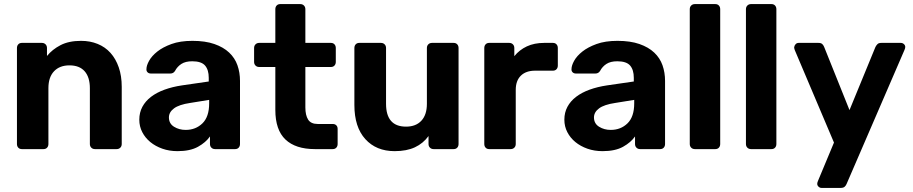

<svg xmlns="http://www.w3.org/2000/svg" viewBox="-20 -730 4469 940"><path d="M87 0Q76 0 69.5 -7Q63 -14 63 -25V-495Q63 -506 69.5 -513Q76 -520 87 -520H185Q196 -520 203 -513Q210 -506 210 -495V-456Q236 -488 276.5 -509Q317 -530 377 -530Q421 -530 458 -515Q495 -500 521 -471Q547 -442 561.5 -400Q576 -358 576 -305V-25Q576 -14 569 -7Q562 0 551 0H445Q434 0 427 -7Q420 -14 420 -25V-298Q420 -352 394.5 -381Q369 -410 320 -410Q272 -410 244.5 -381Q217 -352 217 -298V-25Q217 -14 210.5 -7Q204 0 193 0Z M849 10Q809 10 775 -2Q741 -14 716 -34.5Q691 -55 676.5 -83Q662 -111 662 -144Q662 -179 677 -207Q692 -235 719.5 -256Q747 -277 785.5 -291Q824 -305 871 -312L1002 -331V-349Q1002 -388 984 -409Q966 -430 921 -430Q888 -430 868 -417Q848 -404 837 -383Q829 -370 814 -370H719Q708 -370 702 -376.5Q696 -383 697 -392Q697 -409 710 -432.5Q723 -456 750 -477.5Q777 -499 819.5 -514.5Q862 -530 922 -530Q985 -530 1029.5 -514.5Q1074 -499 1102 -472.5Q1130 -446 1142.5 -410.5Q1155 -375 1155 -334V-25Q1155 -14 1148.5 -7Q1142 0 1131 0H1033Q1022 0 1015 -7Q1008 -14 1008 -25V-62Q988 -33 949.5 -11.5Q911 10 849 10ZM889 -94Q938 -94 971 -126Q1004 -158 1004 -224V-241L911 -226Q857 -218 832 -199.5Q807 -181 807 -155Q807 -125 832 -109.5Q857 -94 889 -94Z M1522 0Q1427 0 1377.5 -47Q1328 -94 1328 -192V-402H1249Q1238 -402 1231 -409Q1224 -416 1224 -427V-495Q1224 -506 1231 -513Q1238 -520 1249 -520H1328V-685Q1328 -696 1334.5 -703Q1341 -710 1352 -710H1450Q1461 -710 1468 -703Q1475 -696 1475 -685V-520H1600Q1611 -520 1617.5 -513Q1624 -506 1624 -495V-427Q1624 -416 1617.5 -409Q1611 -402 1600 -402H1475V-204Q1475 -166 1488.5 -144.5Q1502 -123 1536 -123H1609Q1620 -123 1626.5 -116.5Q1633 -110 1633 -99V-25Q1633 -14 1626.5 -7Q1620 0 1609 0Z M1912 10Q1822 10 1768.5 -49Q1715 -108 1715 -216V-495Q1715 -506 1721.5 -513Q1728 -520 1739 -520H1845Q1856 -520 1863 -513Q1870 -506 1870 -495V-222Q1870 -110 1968 -110Q2016 -110 2043 -139Q2070 -168 2070 -222V-495Q2070 -506 2077 -513Q2084 -520 2095 -520H2201Q2212 -520 2218.5 -513Q2225 -506 2225 -495V-25Q2225 -14 2218.5 -7Q2212 0 2201 0H2103Q2092 0 2085 -7Q2078 -14 2078 -25V-64Q2052 -28 2011.5 -9Q1971 10 1912 10Z M2375 0Q2364 0 2357.5 -7Q2351 -14 2351 -25V-495Q2351 -506 2357.5 -513Q2364 -520 2375 -520H2473Q2484 -520 2491 -513Q2498 -506 2498 -495V-455Q2523 -486 2559.5 -503Q2596 -520 2644 -520H2687Q2698 -520 2704.5 -513Q2711 -506 2711 -495V-409Q2711 -398 2704.5 -391Q2698 -384 2687 -384H2600Q2555 -384 2530 -359.5Q2505 -335 2505 -290V-25Q2505 -14 2498 -7Q2491 0 2480 0Z M2930 10Q2890 10 2856 -2Q2822 -14 2797 -34.5Q2772 -55 2757.5 -83Q2743 -111 2743 -144Q2743 -179 2758 -207Q2773 -235 2800.5 -256Q2828 -277 2866.5 -291Q2905 -305 2952 -312L3083 -331V-349Q3083 -388 3065 -409Q3047 -430 3002 -430Q2969 -430 2949 -417Q2929 -404 2918 -383Q2910 -370 2895 -370H2800Q2789 -370 2783 -376.5Q2777 -383 2778 -392Q2778 -409 2791 -432.5Q2804 -456 2831 -477.5Q2858 -499 2900.5 -514.5Q2943 -530 3003 -530Q3066 -530 3110.5 -514.5Q3155 -499 3183 -472.5Q3211 -446 3223.5 -410.5Q3236 -375 3236 -334V-25Q3236 -14 3229.5 -7Q3223 0 3212 0H3114Q3103 0 3096 -7Q3089 -14 3089 -25V-62Q3069 -33 3030.5 -11.5Q2992 10 2930 10ZM2970 -94Q3019 -94 3052 -126Q3085 -158 3085 -224V-241L2992 -226Q2938 -218 2913 -199.5Q2888 -181 2888 -155Q2888 -125 2913 -109.5Q2938 -94 2970 -94Z M3382 0Q3371 0 3364 -7Q3357 -14 3357 -25V-685Q3357 -696 3364 -703Q3371 -710 3382 -710H3482Q3493 -710 3499.5 -703Q3506 -696 3506 -685V-25Q3506 -14 3499.5 -7Q3493 0 3482 0Z M3657 0Q3646 0 3639 -7Q3632 -14 3632 -25V-685Q3632 -696 3639 -703Q3646 -710 3657 -710H3757Q3768 -710 3774.5 -703Q3781 -696 3781 -685V-25Q3781 -14 3774.5 -7Q3768 0 3757 0Z M4002 190Q3994 190 3987.5 184Q3981 178 3981 170Q3981 164 3985 155L4063 -32L3871 -485Q3868 -494 3868 -498Q3869 -507 3875 -513.5Q3881 -520 3890 -520H3987Q4000 -520 4006 -514Q4012 -508 4015 -500L4139 -191L4266 -500Q4270 -508 4276 -514Q4282 -520 4295 -520H4390Q4399 -520 4405.5 -514Q4412 -508 4412 -500Q4412 -494 4408 -485L4125 170Q4122 178 4115.5 184Q4109 190 4096 190Z"/></svg>

Font: Fz Rubik SemBd
Style: Regular
Weight: 600
Designer: Hubert and Fischer
Foundry: Hubert and Fischer
Version: Vit hóa bi FontZin.com